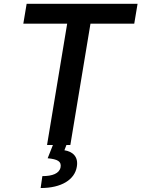

<svg xmlns="http://www.w3.org/2000/svg" viewBox="-20 -747 729 989"><path d="M100.1 -625H326L222.3 0H252.5L225.5 68.2C276.6 73.2 297.6 84.2 291.9 115.1C285.5 146.7 250 160.2 198.2 160.2L189.3 221.6C297.9 221.6 365.1 177.6 375.7 111.9C384.9 59.7 353.7 33.4 311.8 27L322.1 0H342.3L446 -625H671.5L688.6 -727.3H117.2Z"/></svg>

Font: Magic Ui Pro Semi Bold
Style: Italic
Weight: 600
Italic angle: -9.39999°
Designer: Stefan Endress, Andreas Faust
Version: Version 1.000;FEAKit 1.0